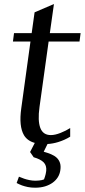

<svg xmlns="http://www.w3.org/2000/svg" viewBox="-20 -691 414 935"><path d="M48.3 -529.8H134.3L148.4 -630.9L242.7 -671.4L222.7 -529.8H372.6L367.2 -488.8H216.8L172.4 -169.9Q163.1 -103 176.3 -68.1Q189.5 -33.2 227.5 -33.2Q248 -33.2 274.7 -43.7Q301.3 -54.2 321.8 -67.4V-25.4Q294.9 -8.8 262.7 1Q237.3 8.8 211.4 10.3L192.9 47.9Q212.4 53.2 228.8 60.1Q245.1 66.9 256.1 77.1Q267.1 87.4 272 102.1Q276.9 116.7 273.9 137.2Q271.5 155.8 262 171.4Q252.4 187 236.6 198.5Q220.7 210 199.2 216.6Q177.7 223.1 150.9 223.1Q131.3 223.1 115.2 219.7Q99.1 216.3 86.9 211.9Q72.8 206.5 61 200.2L72.3 169.4Q84.5 174.8 97.7 179.2Q108.9 183.1 123.3 186Q137.7 189 152.8 189Q162.6 189 170.4 188Q178.2 187 183.6 186Q189.5 184.6 194.3 182.6Q196.8 176.8 198.7 169.9Q200.7 164.1 202.4 156.7Q204.1 149.4 205.1 141.1Q207.5 114.7 192.6 99.6Q177.7 84.5 144 74.7L126.5 49.3L149.4 4.9Q113.3 -4.9 96.7 -32.7Q71.3 -76.2 83.5 -163.1L128.4 -488.8H43Z"/></svg>

Font: Noticia Text
Style: Italic
Weight: 400
Italic angle: -8°
Designer: JM Sole
Foundry: JM Sole
Version: Version 1.003